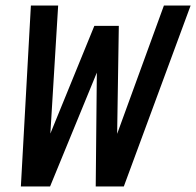

<svg xmlns="http://www.w3.org/2000/svg" viewBox="-20 -670 705 690"><path d="M55 0 91 -650H189L161 -190L319 -577H407L401 -189L569 -650H665L425 0H324L328 -409L160 0Z"/></svg>

Font: Sometype Mono SemiBold
Style: Italic
Weight: 600
Italic angle: -12°
Designer: Ryoichi Tsunekawa
Foundry: Dharma Type
Version: Version 1.001